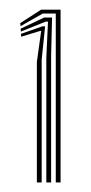

<svg xmlns="http://www.w3.org/2000/svg" viewBox="-20 -821 190 400"><path d="M96.2 -440.8V-792.8H69.2L22.8 -766.5L22.2 -772.8L65.5 -800.8H106.2V-440.8ZM56.8 -440.8V-692L65.8 -756.5H63.5L24 -744.5L23.8 -750.5L68.5 -766.2H74L66.8 -696.5V-440.8ZM76.5 -440.8V-701L80 -776H75.2L23.5 -755.2L23 -761.2L72 -784.5H88.5L86.5 -705.5V-440.8Z"/></svg>

Font: Big Shoulders Inline Display Thin
Style: Regular
Weight: 400
Version: Version 2.002